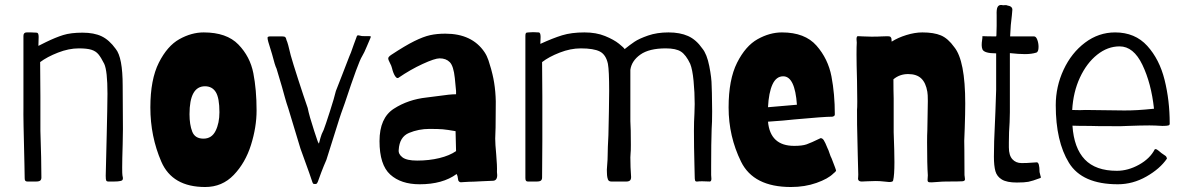

<svg xmlns="http://www.w3.org/2000/svg" viewBox="-20 -728 4752 770"><path d="M79 -13 78 -69Q73 -264 74 -294V-584Q74 -598 87 -598H105L127 -597Q135 -597 135 -580L134 -544L164 -559Q203 -578 233.5 -587.5Q264 -597 311 -597Q357 -597 387.5 -582.5Q418 -568 444 -532Q472 -498 472 -384L473 -210L472 -150Q470 -86 470 -56Q470 -30 471 -25Q473 -15 473 -14Q473 -8 470.5 -5.5Q468 -3 462 -2Q454 0 436.5 0Q419 0 415 0Q408 0 406 -4Q404 -8 404 -23L408 -189L410 -282L411 -352Q411 -444 398 -472Q385 -498 374.5 -510.5Q364 -523 346.5 -528.5Q329 -534 296 -534Q256 -534 212.5 -517Q169 -500 141 -479Q141 -400 142 -341V-203Q144 -153 145 -97Q146 -41 146 -16Q146 -8 141.5 -4Q137 0 124 0H90Q84 0 81.5 -3Q79 -6 79 -13Z M583 -297Q583 -409 617 -476.5Q651 -544 699.5 -571Q748 -598 797 -598Q889 -598 936 -549.5Q983 -501 996 -434.5Q1009 -368 1009 -285Q1009 -218 986.5 -146.5Q964 -75 917.5 -26.5Q871 22 803 22Q671 22 627 -79.5Q583 -181 583 -297ZM860 -278Q860 -335 845.5 -358.5Q831 -382 802 -382Q740 -382 740 -270Q740 -228 751 -200Q762 -172 796 -172Q829 -172 844.5 -203Q860 -234 860 -278Z M1233 3 1220 -35Q1190 -119 1185 -132L1136 -294Q1129 -314 1122.5 -337.5Q1116 -361 1111 -379L1089 -453Q1083 -464 1071 -511Q1057 -557 1056 -560Q1053 -571 1053 -576Q1053 -579 1054.5 -580Q1056 -581 1058 -581.5Q1060 -582 1062 -582H1109H1112Q1121 -582 1124 -579Q1127 -576 1127.5 -572.5Q1128 -569 1129 -567Q1134 -558 1146 -506Q1154 -477 1176 -409Q1198 -341 1214 -295Q1220 -264 1240 -203L1252 -167Q1255 -157 1259 -152Q1261 -159 1265 -174.5Q1269 -190 1278 -207Q1285 -225 1303 -281Q1321 -337 1327 -363L1352 -427Q1379 -496 1381 -502Q1385 -509 1399 -550L1409 -577Q1411 -585 1414 -586Q1417 -587 1424 -585Q1428 -583 1444 -583Q1460 -583 1462 -583Q1467 -583 1467 -581Q1467 -579 1466 -576.5Q1465 -574 1464 -572Q1461 -566 1451 -541.5Q1441 -517 1432 -502Q1418 -481 1363 -315L1348 -273L1341 -252L1289 -87Q1278 -62 1268.5 -37Q1259 -12 1255 0Q1252 7 1250 8.5Q1248 10 1243 10Q1236 10 1235 7Q1234 4 1233 3Z M1502 -162Q1502 -255 1559.5 -292Q1617 -329 1691 -337L1738 -343Q1785 -350 1809 -350V-363L1804 -415Q1799 -463 1784 -478.5Q1769 -494 1743 -494Q1724 -494 1675 -471.5Q1626 -449 1578 -416Q1577 -415 1574 -415Q1570 -415 1565 -422Q1557 -434 1552 -455Q1550 -464 1543.5 -476Q1537 -488 1537 -494Q1537 -500 1549 -508Q1605 -545 1641.5 -563Q1678 -581 1705 -587Q1732 -593 1766 -593Q1873 -593 1923 -519Q1933 -504 1939 -486Q1945 -468 1949.5 -451.5Q1954 -435 1955 -430Q1971 -364 1968 -281Q1968 -207 1966 -172Q1966 -151 1970 -109Q1974 -63 1973 -38L1974 -26Q1974 -3 1956 -3Q1944 -3 1910 -1Q1876 1 1861 1Q1851 1 1843 2Q1835 3 1828 3Q1824 3 1820.5 -0.5Q1817 -4 1817 -9L1815 -21Q1814 -22 1813.5 -25Q1813 -28 1811 -30Q1755 11 1663 11Q1588 11 1545 -28Q1502 -67 1502 -162ZM1809 -122 1807 -202Q1773 -208 1755.5 -209.5Q1738 -211 1702 -211Q1659 -211 1620.5 -195Q1582 -179 1579 -127Q1577 -110 1594 -97Q1611 -84 1653 -84Q1701 -84 1742 -94Q1783 -104 1809 -122Z M2087 -14V-209V-294V-584Q2087 -592 2089 -595Q2091 -598 2099 -598L2118 -599L2140 -598Q2148 -598 2148 -580L2147 -552Q2197 -575 2234.5 -586.5Q2272 -598 2324 -598Q2371 -598 2406.5 -583.5Q2442 -569 2462.5 -552.5Q2483 -536 2485 -531Q2506 -548 2524.5 -560.5Q2543 -573 2579 -585.5Q2615 -598 2661 -598Q2707 -598 2739.5 -583.5Q2772 -569 2797 -533Q2815 -511 2824.5 -463Q2834 -415 2834 -384Q2834 -367 2835 -355L2836 -282Q2836 -235 2834 -211Q2832 -155 2832 -61V-26L2833 -11Q2833 -1 2827 0L2796 -1Q2782 -1 2777 0H2774Q2769 0 2767.5 -4.5Q2766 -9 2766 -23Q2766 -45 2765 -66Q2763 -140 2763 -203Q2763 -241 2765 -273L2766 -311Q2766 -357 2761.5 -403.5Q2757 -450 2748 -472Q2731 -508 2711 -521Q2691 -534 2650 -534Q2583 -534 2548 -509Q2513 -484 2508 -448V-242Q2510 -214 2510 -147Q2510 -120 2509 -115L2508 -97Q2508 -57 2511 -18Q2511 -6 2504 -2.5Q2497 1 2486 0H2467H2463H2451H2432Q2421 0 2418 -8.5Q2415 -17 2414.5 -25.5Q2414 -34 2414 -37Q2413 -44 2415 -66Q2417 -88 2417 -106Q2417 -132 2420 -186L2422 -282L2423 -363Q2423 -445 2418 -472Q2410 -509 2385.5 -521.5Q2361 -534 2309 -534Q2268 -534 2224.5 -517Q2181 -500 2154 -479Q2154 -401 2155 -341V-203V-165L2154 -16Q2154 -8 2149.5 -4Q2145 0 2132 0H2097Q2092 0 2089.5 -3Q2087 -6 2087 -14Z M2902 -297Q2902 -409 2936 -476.5Q2970 -544 3018.5 -571Q3067 -598 3116 -598Q3208 -598 3254.5 -545Q3301 -492 3314.5 -421.5Q3328 -351 3328 -269Q3328 -262 3318 -260Q3285 -260 3166 -249Q3147 -247 3120 -244.5Q3093 -242 3060 -240Q3069 -143 3165 -143Q3197 -143 3214.5 -149Q3232 -155 3271 -174Q3278 -174 3283.5 -166Q3289 -158 3299 -133Q3302 -128 3306.5 -114Q3311 -100 3315 -93Q3334 -45 3333 -43Q3331 -39 3322 -32Q3301 -11 3254.5 5.5Q3208 22 3152 22Q3002 22 2952 -79.5Q2902 -181 2902 -297ZM3176 -308Q3168 -422 3121 -422Q3093 -422 3078 -389.5Q3063 -357 3060 -298Z M3700 -5V-8L3701 -25Q3698 -67 3698 -157Q3698 -188 3699 -205L3700 -263L3701 -323Q3701 -350 3699 -360Q3693 -396 3674.5 -413.5Q3656 -431 3622 -431Q3588 -431 3563 -410Q3563 -363 3564 -333V-198Q3567 -117 3567 -78Q3567 -25 3562 -5Q3562 2 3546 2Q3542 2 3525.5 0Q3509 -2 3492 -2Q3473 -2 3458.5 -1Q3444 0 3436 0Q3421 0 3421 -12Q3421 -13 3421.5 -16.5Q3422 -20 3422 -28L3420 -105Q3416 -261 3417 -287Q3418 -294 3418 -321L3417 -404Q3415 -474 3415 -509Q3415 -543 3416 -557L3415 -571Q3415 -582 3420 -583Q3427 -583 3441.5 -582Q3456 -581 3475 -581Q3503 -581 3516 -582Q3524 -582 3532.5 -582.5Q3541 -583 3547 -582Q3550 -582 3552.5 -578.5Q3555 -575 3555 -573L3556 -561Q3581 -577 3615 -587.5Q3649 -598 3679 -598Q3725 -598 3753.5 -586Q3782 -574 3807 -539Q3851 -485 3851 -313Q3851 -273 3849 -215L3847 -163Q3847 -156 3847.5 -126Q3848 -96 3848 -26Q3848 -22 3849 -18Q3850 -14 3850 -9Q3850 -2 3840 -1Q3827 0 3774 0Q3760 0 3736 2Q3714 4 3707 3Q3700 2 3700 -5Z M3966 -100 3967 -162 3972 -280 3975 -368V-514Q3927 -514 3920 -530Q3917 -538 3917 -547Q3917 -557 3918.5 -566Q3920 -575 3920 -583Q3938 -582 3975 -582L3976 -586L3977 -624V-667Q3976 -691 3980.5 -699.5Q3985 -708 3994 -708Q3999 -708 4002 -707H4004Q4006 -707 4011 -707.5Q4016 -708 4020 -706Q4040 -703 4040 -689Q4040 -686 4038 -666Q4033 -631 4031 -582H4127Q4135 -582 4140 -568.5Q4145 -555 4145 -540Q4145 -520 4136 -517Q4117 -511 4090 -511Q4066 -511 4030 -515V-278L4029 -238Q4026 -199 4026 -157V-137Q4026 -105 4040 -89.5Q4054 -74 4077 -74Q4099 -74 4115 -75.5Q4131 -77 4138 -77Q4149 -77 4149 -38L4153 -22Q4156 -15 4152 -14Q4120 -2 4104.5 1Q4089 4 4058 4Q4018 4 3998 -8Q3978 -20 3972 -41.5Q3966 -63 3966 -100Z M4214 -306Q4214 -381 4245.5 -448.5Q4277 -516 4331.5 -557Q4386 -598 4452 -598Q4532 -598 4581 -544Q4630 -490 4650.5 -407.5Q4671 -325 4671 -234Q4672 -227 4666 -225Q4660 -223 4642 -223Q4610 -225 4590 -225Q4557 -225 4503 -223L4477 -222H4443Q4372 -222 4351 -223Q4303 -223 4281 -224Q4287 -134 4330.5 -88.5Q4374 -43 4459 -43Q4504 -43 4548 -67.5Q4592 -92 4611 -129Q4612 -130 4614 -130Q4619 -130 4626.5 -123.5Q4634 -117 4638 -114Q4649 -107 4654 -103Q4659 -99 4660 -92Q4632 -51 4577.5 -20Q4523 11 4463 11Q4320 11 4267 -75Q4214 -161 4214 -306ZM4608 -292Q4597 -394 4561.5 -468Q4526 -542 4470 -542Q4422 -542 4380 -508.5Q4338 -475 4311 -417Q4284 -359 4280 -287Q4287 -287 4299 -286.5Q4311 -286 4333 -287L4489 -285Q4516 -285 4542.5 -286.5Q4569 -288 4608 -292Z"/></svg>

Font: Barriecito
Style: Regular
Weight: 400
Designer: Pablo Cosgaya & Sergio Jiménez
Foundry: Pablo Cosgaya & Sergio Jiménez
Version: Version 1.001